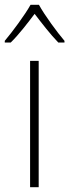

<svg xmlns="http://www.w3.org/2000/svg" viewBox="-44 -784 290 804"><path d="M119 -764H84C60 -721 8 -651 -24 -613V-606H1C35 -639 73 -689 101 -726C130 -688 167 -640 200 -606H226V-613C196 -648 143 -720 119 -764ZM118 0V-529H82V0Z"/></svg>

Font: Noto Sans Bengali SemiCondensed ExtraLight
Style: Regular
Weight: 200
Width: 4
Designer: Joana Ranito - Universal Thirst; Jelle Bosma - Monotype Design Team
Foundry: Universal Thirst ehf.
Version: Version 3.000